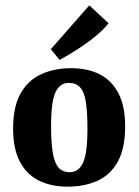

<svg xmlns="http://www.w3.org/2000/svg" viewBox="-20 -688 518 718"><path d="M307 -206Q307 -269 301 -307Q295 -345 279.5 -361.5Q264 -378 237 -378Q204 -378 187.5 -343Q171 -308 171 -217Q171 -154 177.5 -116Q184 -78 199 -61Q214 -44 241 -44Q274 -44 290.5 -79.5Q307 -115 307 -206ZM29 -207Q29 -290 57.5 -339.5Q86 -389 135 -411Q184 -433 245 -433Q309 -433 354 -409.5Q399 -386 423.5 -338Q448 -290 448 -216Q448 -132 420 -82.5Q392 -33 343.5 -11.5Q295 10 233 10Q170 10 124 -13.5Q78 -37 53.5 -85Q29 -133 29 -207ZM170 -504 314 -668 386 -601Q368 -578 339 -554Q310 -530 275 -507Q240 -484 203 -464Z"/></svg>

Font: Yrsa
Style: Bold
Weight: 700
Version: Version 2.004